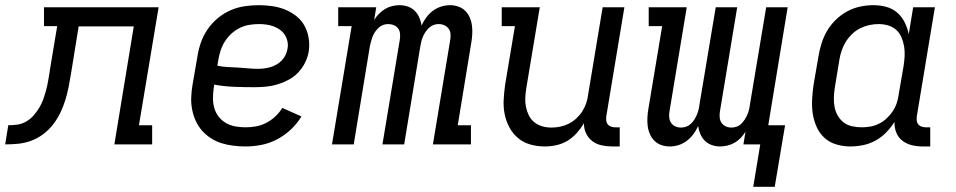

<svg xmlns="http://www.w3.org/2000/svg" viewBox="-76 -558 3696 742"><path d="M-56 0 -44 -74Q-26 -74 -8.5 -76.5Q9 -79 25.5 -88.5Q42 -98 54.5 -112.5Q67 -127 76.5 -143Q86 -159 92 -176.5Q98 -194 102.5 -211Q107 -228 110 -245.5Q113 -263 116 -281V-283Q116 -283 116 -283Q116 -283 116 -283L145 -457H94V-530H537L461 -74H512V0H366L441 -456H228L198 -271Q194 -246 189 -221Q184 -196 176.5 -171.5Q169 -147 157.5 -123Q146 -99 129.5 -77.5Q113 -56 91 -39.5Q69 -23 44.5 -14Q20 -5 -5.5 -2.5Q-31 0 -56 0Z M873 8Q849 8 825 5Q801 2 779 -5Q757 -12 738 -24.5Q719 -37 704.5 -53.5Q690 -70 680.5 -91Q671 -112 666.5 -135Q662 -158 663 -182Q664 -206 668 -230L687 -340Q691 -367 700.5 -394Q710 -421 726.5 -445Q743 -469 766 -488Q789 -507 815.5 -518.5Q842 -530 870 -534Q898 -538 925 -538Q952 -538 978 -534Q1004 -530 1027 -520.5Q1050 -511 1069.5 -495.5Q1089 -480 1101 -458Q1113 -436 1117 -410Q1121 -384 1117 -358Q1113 -336 1102.5 -315Q1092 -294 1075.5 -277Q1059 -260 1038 -249Q1017 -238 995 -231.5Q973 -225 951 -223Q929 -221 907 -221Q868 -221 829 -222.5Q790 -224 752 -231L750 -218Q747 -198 747 -178Q747 -158 752.5 -139.5Q758 -121 769.5 -106.5Q781 -92 797.5 -82.5Q814 -73 833.5 -69.5Q853 -66 873 -66Q893 -66 913 -69.5Q933 -73 952.5 -83Q972 -93 988 -108Q1004 -123 1015 -141L1089 -108Q1072 -80 1047.5 -57Q1023 -34 994 -19Q965 -4 934 2Q903 8 873 8ZM920 -292Q932 -292 944.5 -293.5Q957 -295 969 -298.5Q981 -302 992.5 -308.5Q1004 -315 1013 -324.5Q1022 -334 1027.5 -345.5Q1033 -357 1035 -369Q1038 -383 1035 -397.5Q1032 -412 1024.5 -423.5Q1017 -435 1006 -443Q995 -451 981.5 -456Q968 -461 953.5 -463Q939 -465 925 -465Q907 -465 888 -462Q869 -459 851.5 -450.5Q834 -442 819 -428.5Q804 -415 793.5 -398.5Q783 -382 777 -364Q771 -346 768 -328L764 -304Q783 -300 802.5 -299Q822 -298 842 -297Q862 -296 881.5 -294Q901 -292 920 -292Z M1207 0 1283 -457H1231V-530H1378L1370 -481Q1378 -494 1389 -505Q1400 -516 1412.5 -523.5Q1425 -531 1439.5 -534.5Q1454 -538 1468 -538Q1485 -538 1500.5 -532.5Q1516 -527 1527 -516Q1538 -505 1544.5 -490Q1551 -475 1553 -459Q1560 -475 1571 -490Q1582 -505 1596.5 -516Q1611 -527 1628.5 -532.5Q1646 -538 1663 -538Q1680 -538 1695.5 -532.5Q1711 -527 1722 -516Q1733 -505 1739.5 -490Q1746 -475 1748 -458.5Q1750 -442 1749 -425Q1748 -408 1745 -391L1693 -74H1744V0H1597L1664 -404Q1666 -416 1665 -427.5Q1664 -439 1657.5 -447.5Q1651 -456 1641 -460.5Q1631 -465 1619 -465Q1609 -465 1599.5 -461.5Q1590 -458 1582 -450.5Q1574 -443 1568 -434Q1562 -425 1558 -415.5Q1554 -406 1552 -396.5Q1550 -387 1548 -377L1486 0H1402L1469 -404Q1471 -416 1470 -427.5Q1469 -439 1463 -447.5Q1457 -456 1446.5 -460.5Q1436 -465 1424 -465Q1414 -465 1404.5 -461.5Q1395 -458 1387 -450.5Q1379 -443 1373 -434Q1367 -425 1363.5 -415.5Q1360 -406 1357.5 -396.5Q1355 -387 1353 -377L1291 0Z M2030 8Q2001 8 1974 0.5Q1947 -7 1926.5 -24Q1906 -41 1893 -65Q1880 -89 1874.5 -116Q1869 -143 1870.5 -172Q1872 -201 1876 -230L1914 -457H1863V-530H2010L1958 -218Q1955 -199 1954 -181Q1953 -163 1956.5 -145.5Q1960 -128 1967.5 -112.5Q1975 -97 1988.5 -86Q2002 -75 2019 -70Q2036 -65 2055 -65Q2072 -65 2089 -68.5Q2106 -72 2122 -80Q2138 -88 2151.5 -100.5Q2165 -113 2174.5 -128Q2184 -143 2189.5 -159.5Q2195 -176 2197 -193L2253 -530H2337L2267 -108Q2266 -99 2267 -91Q2268 -83 2273 -77Q2278 -71 2286 -68.5Q2294 -66 2302 -66H2319V8H2290Q2269 8 2248.5 3.5Q2228 -1 2212.5 -13Q2197 -25 2188.5 -43.5Q2180 -62 2181 -82Q2169 -62 2153 -44Q2137 -26 2117 -14Q2097 -2 2074.5 3Q2052 8 2030 8Z M2918 164H2835L2862 0H2797L2805 -49Q2797 -36 2786.5 -25Q2776 -14 2763 -6.5Q2750 1 2735.5 4.5Q2721 8 2707 8Q2690 8 2674.5 2.5Q2659 -3 2648 -14Q2637 -25 2630.5 -40Q2624 -55 2622 -71Q2615 -55 2604 -40Q2593 -25 2578.5 -14Q2564 -3 2547 2.5Q2530 8 2513 8Q2495 8 2479.5 2.5Q2464 -3 2453 -14Q2442 -25 2435.5 -40Q2429 -55 2427 -71.5Q2425 -88 2426 -105Q2427 -122 2430 -139L2483 -457H2431V-530H2578L2511 -126Q2509 -114 2510.5 -102.5Q2512 -91 2518 -82.5Q2524 -74 2534 -69.5Q2544 -65 2556 -65Q2566 -65 2576 -68.5Q2586 -72 2594 -79.5Q2602 -87 2607.5 -96Q2613 -105 2617 -114.5Q2621 -124 2623.5 -133.5Q2626 -143 2627 -153L2690 -530H2773L2706 -126Q2704 -114 2705.5 -102.5Q2707 -91 2713 -82.5Q2719 -74 2729 -69.5Q2739 -65 2751 -65Q2761 -65 2771 -68.5Q2781 -72 2788.5 -79.5Q2796 -87 2802 -96Q2808 -105 2812 -114.5Q2816 -124 2818.5 -133.5Q2821 -143 2822 -153L2885 -530H2968L2893 -74H2958Z M3210 8Q3210 8 3210 8Q3210 8 3210 8Q3182 8 3155.5 0Q3129 -8 3110 -25.5Q3091 -43 3080 -67.5Q3069 -92 3065 -118.5Q3061 -145 3062.5 -173.5Q3064 -202 3068 -230L3087 -340Q3091 -365 3099 -390.5Q3107 -416 3120.5 -439Q3134 -462 3154 -481.5Q3174 -501 3198 -514Q3222 -527 3248 -532.5Q3274 -538 3299 -538Q3325 -538 3349 -531.5Q3373 -525 3391 -509.5Q3409 -494 3420 -472Q3431 -450 3436 -426L3453 -530H3537L3467 -108Q3466 -99 3467 -91Q3468 -83 3473 -77Q3478 -71 3486 -68.5Q3494 -66 3502 -66H3519V8H3490Q3468 8 3447.5 3Q3427 -2 3411 -14.5Q3395 -27 3387.5 -46.5Q3380 -66 3381 -87Q3367 -65 3348.5 -46Q3330 -27 3307 -14.5Q3284 -2 3259 3Q3234 8 3210 8ZM3254 -66Q3271 -66 3288 -69Q3305 -72 3321 -80Q3337 -88 3350.5 -100.5Q3364 -113 3374 -128Q3384 -143 3389.5 -159.5Q3395 -176 3397 -193L3416 -303Q3419 -322 3420 -341Q3421 -360 3418 -378.5Q3415 -397 3408 -413.5Q3401 -430 3388 -442Q3375 -454 3357 -459.5Q3339 -465 3320 -465Q3301 -465 3283 -461Q3265 -457 3248 -448.5Q3231 -440 3217 -426.5Q3203 -413 3193 -397Q3183 -381 3177 -363.5Q3171 -346 3168 -328L3150 -218Q3147 -199 3146.5 -180Q3146 -161 3149.5 -143.5Q3153 -126 3162 -110.5Q3171 -95 3185 -84.5Q3199 -74 3217 -70Q3235 -66 3254 -66Z"/></svg>

Font: Iosevka Slab Extended
Style: Italic
Weight: 400
Width: 7
Italic angle: -9°
Monospace: yes
Designer: Belleve Invis
Foundry: Belleve Invis
Version: Version 11.1.0; ttfautohint (v1.8.3)